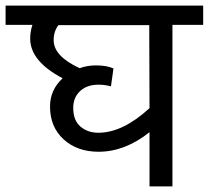

<svg xmlns="http://www.w3.org/2000/svg" viewBox="-40 -667 747 687"><path d="M687 -647V-578H577V0H495V-194Q407 -124 313 -124Q236 -124 187.5 -168.5Q139 -213 139 -286Q139 -345 184 -387Q68 -448 68 -529Q68 -554 76 -578H-20V-647ZM495 -280 494 -577H169Q152 -555 152 -523Q152 -466 245 -423Q272 -433 304 -433Q342 -433 366 -422L357 -358Q335 -364 313 -364Q271 -364 246.5 -341Q222 -318 222 -281Q222 -236 248 -214Q274 -192 312 -192Q399 -192 495 -280Z"/></svg>

Font: Martel Sans
Style: Regular
Weight: 400
Designer: Dan Reynolds and Mathieu Réguer
Foundry: Dan Reynolds and Mathieu Réguer
Version: Version 1.001;PS 001.001;hotconv 1.0.70;makeotf.lib2.5.58329